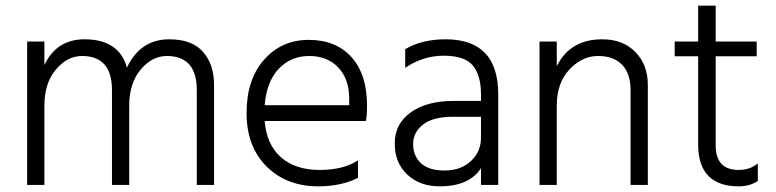

<svg xmlns="http://www.w3.org/2000/svg" viewBox="-20 -654 2745 679"><path d="M737 0H676V-335Q676 -456 570 -456Q518 -456 477.5 -408Q437 -360 437 -280V0H376V-335Q376 -456 270 -456Q218 -456 177.5 -408Q137 -360 137 -280V0H76V-507H137V-424Q180 -515 279 -515Q401 -515 429 -415Q476 -515 579 -515Q659 -515 698 -470.5Q737 -426 737 -354Z M916 -282H1215V-305Q1215 -374 1176.5 -415Q1138 -456 1073.5 -456Q1009 -456 966 -411Q923 -366 916 -282ZM1106 5Q993 5 922.5 -65.5Q852 -136 852 -254.5Q852 -373 914 -443Q976 -513 1072 -513Q1168 -513 1223 -452Q1278 -391 1278 -280Q1278 -246 1274 -226H916Q923 -142 974 -97.5Q1025 -53 1110 -53Q1195 -53 1246 -87V-25Q1186 5 1106 5Z M1535 5Q1465 5 1420.5 -36.5Q1376 -78 1376 -147Q1376 -216 1432.5 -256.5Q1489 -297 1582 -297H1681V-320Q1681 -388 1652 -422.5Q1623 -457 1549.5 -457Q1476 -457 1413 -414V-480Q1471 -515 1556 -515Q1742 -515 1742 -320V0H1681V-59Q1639 5 1535 5ZM1681 -168V-241H1582Q1511 -241 1476 -213.5Q1441 -186 1441 -144.5Q1441 -103 1468.5 -77Q1496 -51 1552.5 -51Q1609 -51 1645 -84Q1681 -117 1681 -168Z M2271 0H2210V-335Q2210 -394 2180 -425Q2150 -456 2094.5 -456Q2039 -456 1994 -408.5Q1949 -361 1949 -280V0H1888V-507H1949V-420Q1996 -515 2110 -515Q2183 -515 2227 -470Q2271 -425 2271 -354Z M2593 5Q2449 5 2449 -143V-455H2366V-507H2449V-634H2511V-507H2656V-455H2511V-140Q2511 -53 2592 -53Q2632 -53 2660 -76V-14Q2631 5 2593 5Z"/></svg>

Font: Hind Colombo Light
Style: Regular
Weight: 300
Designer: Jyotish Sonowal, Aditi Pimprikar
Foundry: Indian Type Foundry
Version: Version 1.000;PS 1.0;hotconv 1.0.86;makeotf.lib2.5.63406; tt